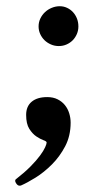

<svg xmlns="http://www.w3.org/2000/svg" viewBox="-20 -438 337 617"><path d="M231.9 -353Q231.9 -340.3 227.1 -328.9Q222.2 -317.4 213.9 -308.8Q205.6 -300.3 194.1 -295.2Q182.6 -290 168.9 -290Q155.3 -290 143.6 -295.2Q131.8 -300.3 123 -308.8Q114.3 -317.4 109.1 -328.9Q104 -340.3 104 -353Q104 -366.7 109.6 -378.4Q115.2 -390.1 124.5 -398.9Q133.8 -407.7 146.2 -412.8Q158.7 -418 171.9 -418Q184.6 -418 195.6 -412.8Q206.5 -407.7 214.6 -398.9Q222.7 -390.1 227.3 -378.4Q231.9 -366.7 231.9 -353ZM207 -43.9Q207 -1.5 189.5 32Q171.9 65.4 146.7 90.6Q121.6 115.7 94.5 132.6Q67.4 149.4 48.3 157.7Q46.4 158.7 43 158.7Q37.6 158.7 33.2 153.1Q28.8 147.5 28.8 142.6Q28.8 139.6 30.8 138.2Q59.1 116.2 78.1 96.9Q97.2 77.6 108.6 62Q120.1 46.4 125 35.4Q129.9 24.4 129.9 20Q129.9 16.1 119.6 12.5Q109.4 8.8 96.9 0.5Q84.5 -7.8 74.2 -23.9Q64 -40 64 -68.8Q64 -96.2 81.8 -111.1Q99.6 -126 131.8 -126Q150.9 -126 165 -118.9Q179.2 -111.8 188.5 -100.3Q197.8 -88.9 202.4 -74Q207 -59.1 207 -43.9Z"/></svg>

Font: Tai Heritage Pro
Style: Bold
Weight: 700
Designer: Faah Baccam, Walt Agee, Victor Gaultney, Annie Olsen, Eric Hays
Foundry: SIL International
Version: Version 2.600